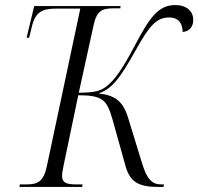

<svg xmlns="http://www.w3.org/2000/svg" viewBox="-20 -738 783 758"><path d="M57 0H304L306 -10H281C244 -10 225 -16 225 -43C225 -54 228 -70 232 -89L289 -362C386 -362 402 -343 424 -267L476 -81C493 -22 525 0 603 0H626L627 -10H616C580 -10 560 -31 541 -93L487 -269C467 -337 436 -362 369 -369C424 -388 455 -431 517 -542C571 -639 599 -669 648 -669C688 -669 701 -641 701 -612C724 -613 743 -629 743 -660C743 -691 720 -718 671 -718C603 -718 568 -664 510 -554C465 -469 435 -425 404 -400C380 -380 357 -372 291 -372L349 -636C361 -696 384 -705 426 -705H455L456 -714H115L85 -589H95L106 -634C120 -691 147 -704 201 -704H297L165 -82C152 -20 128 -10 84 -10H58Z"/></svg>

Font: Noto Serif Display SemiCondensed Light
Style: Italic
Weight: 300
Width: 4
Italic angle: -12°
Designer: Monotype Design Team
Foundry: Monotype Imaging Inc.
Version: Version 2.009